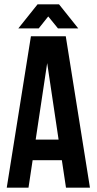

<svg xmlns="http://www.w3.org/2000/svg" viewBox="-20 -868 447 888"><path d="M284.2 -700.2 396 0H285.2L266.1 -127H130.9L111.8 0H11.2L123 -700.2ZM198.2 -576.2 145 -222.2H251ZM159.2 -736.8H64.9L153.8 -848.1H252.9L341.8 -736.8H248L203.1 -792Z"/></svg>

Font: Bebas Neue Bold
Style: Regular
Weight: 700
Designer: Ryoichi Tsunekawa
Foundry: Ryoichi Tsunekawa
Version: Version 1.300